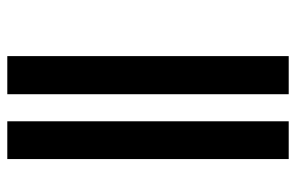

<svg xmlns="http://www.w3.org/2000/svg" viewBox="-166 -618 830 539"><g transform="rotate(90 249.5 -349.0)"><path d="M321 46V-744H427V46ZM138 46V-744H245V46Z"/></g></svg>

Font: Noto Sans Telugu UI ExtraCondensed SemiBold
Style: Regular
Weight: 600
Width: 2
Designer: Jelle Bosma - Monotype Design Team
Foundry: Monotype Imaging Inc.
Version: Version 2.005; ttfautohint (v1.8.4.7-5d5b)